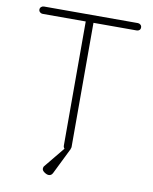

<svg xmlns="http://www.w3.org/2000/svg" viewBox="-92 -769 779 978"><g transform="rotate(10 298.0 -279.5)"><path d="M561 -681Q561 -672 555.5 -667Q550 -662 541 -662H318V-20Q318 -15 315 -10H316L249 126Q242 141 228 141Q218 141 205.5 132.5Q193 124 193 114Q193 105 198 100L284 -5Q278 -11 278 -20V-662H55Q47 -662 41 -667.5Q35 -673 35 -681Q35 -689 41 -694.5Q47 -700 55 -700H541Q549 -700 555 -694.5Q561 -689 561 -681Z"/></g></svg>

Font: Quicksand Light
Style: Regular
Weight: 300
Designer: Andrew Paglinawan
Foundry: Andrew Paglinawan
Version: Version 3.000